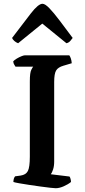

<svg xmlns="http://www.w3.org/2000/svg" viewBox="-20 -997 450 1017"><path d="M275 0Q268 0 246 -2.5Q224 -5 194.5 -9Q165 -13 135.5 -17.5Q106 -22 83 -26Q60 -30 51 -33Q51 -52 60 -63L89 -67Q117 -71 127.5 -91Q138 -111 138 -167V-567Q138 -612 146 -627.5Q154 -643 156 -644H62Q60 -648 55.5 -654.5Q51 -661 50 -672Q56 -679 68.5 -686.5Q81 -694 93.5 -699Q106 -704 112 -704H347Q351 -699 355 -688Q359 -677 360 -662L316 -649Q288 -641 277.5 -624Q267 -607 267 -563V-141Q267 -117 261 -99Q255 -81 249 -74L348 -62Q351 -59 353.5 -50Q356 -41 356 -33Q340 -20 317 -10Q294 0 275 0ZM76 -768Q65 -772 56 -780Q47 -788 44 -796Q103 -874 143 -925.5Q183 -977 205 -977Q219 -977 242 -953Q265 -929 296 -888Q327 -847 365 -796Q361 -791 353 -781Q345 -771 332 -768L204 -872Z"/></svg>

Font: Texturina SemiBold
Style: Regular
Weight: 600
Designer: Guillermo Torres Carreño
Foundry: Omnibus-Type
Version: Version 1.002; ttfautohint (v1.8.3)